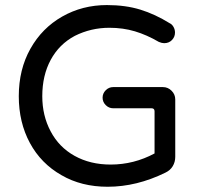

<svg xmlns="http://www.w3.org/2000/svg" viewBox="-20 -712 779 743"><path d="M217.8 -34.2Q138.7 -79.1 95.7 -158.7Q52.7 -238.3 52.7 -339.8Q52.7 -443.4 97.7 -523.4Q142.6 -603.5 220.7 -647.9Q298.8 -692.4 393.6 -692.4Q465.8 -692.4 522.9 -674.8Q580.1 -657.2 636.7 -622.1Q645.5 -618.2 651.4 -607.9Q657.2 -597.7 657.2 -585.9Q657.2 -569.3 645.5 -557.1Q633.8 -544.9 615.2 -544.9Q606.4 -544.9 594.7 -549.8Q547.9 -577.1 502 -590.8Q456.1 -604.5 403.3 -604.5Q332 -604.5 269.5 -573.2Q209 -541 176.3 -480.5Q143.6 -419.9 143.6 -339.8Q143.6 -264.6 175.8 -204.1Q208 -142.6 268.6 -108.9Q329.1 -75.2 408.2 -75.2Q498 -75.2 578.1 -118.2V-281.2Q578.1 -293 566.4 -293H418Q401.4 -293 389.2 -305.2Q377 -317.4 377 -334Q377 -350.6 389.2 -362.8Q401.4 -375 418 -375H610.4Q629.9 -375 644 -360.8Q658.2 -346.7 658.2 -327.1V-105.5Q658.2 -85 648.4 -68.8Q638.7 -52.7 620.1 -43.9Q508.8 10.7 396.5 10.7Q294.9 10.7 217.8 -34.2Z"/></svg>

Font: jf-openhuninn-1.0
Style: Regular
Weight: 400
Designer: [Kosugi Maru]
      Designed by Motoya company      

      [Varela Round]
      Joe Prince(Latin component); Avraham Co
Foundry: justfont CO.,LTD.
Version: 1.0